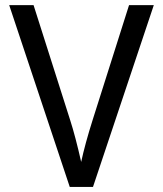

<svg xmlns="http://www.w3.org/2000/svg" viewBox="-20 -734 640 754"><path d="M486.8 -713.9H584L345.2 0H253.9L16.1 -713.9H111.8L255.9 -261.2Q275.9 -199.2 298.8 -98.1Q314 -168.9 344.2 -264.2Z"/></svg>

Font: WenQuanYi Micro Hei Mono
Style: Regular
Weight: 400
Foundry: Ascender Corporation
Version: Version 0.2.0-beta